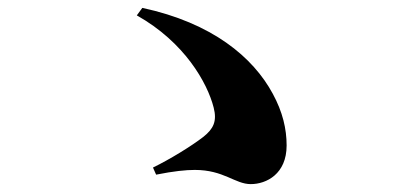

<svg xmlns="http://www.w3.org/2000/svg" viewBox="-20 -600 1040 487"><path d="M368 -175 376 -157C421 -166 452 -169 474 -169C548 -169 576 -133 616 -133C656 -133 707 -159 707 -231C707 -273 697 -316 672 -362C622 -455 518 -542 341 -580L327 -561C448 -493 506 -390 522 -327C531 -292 521 -273 496 -253C465 -229 411 -196 368 -175Z"/></svg>

Font: Noto Serif CJK SC Black
Style: Regular
Weight: 900
Designer: Ryoko NISHIZUKA 西塚涼子 (kana & ideographs); Frank Grießhammer (Latin, Greek & Cyrillic); Wenlong ZHANG 张文龙 (bopomofo); San
Foundry: Adobe
Version: Version 2.001;hotconv 1.1.0;makeotfexe 2.6.0